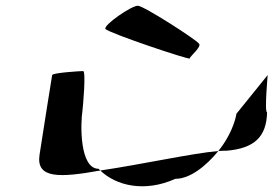

<svg xmlns="http://www.w3.org/2000/svg" viewBox="-20 -800 965 670"><path d="M118 -260C105 -175 190 -180 330 -205C329 -207 325 -209 324 -211C258 -211 260 -366 268 -416C269 -424 281 -552 270 -552C260 -552 163 -546 162 -538C162 -538 130 -340 118 -260ZM348 -699C356 -686 641 -590 642 -596C643 -604 686 -638 674 -648C666 -661 481 -780 461 -780C438 -780 340 -712 348 -699ZM330 -205C384 -153 483 -127 592 -176C644 -176 699 -221 742 -273C649 -265 479 -227 330 -205ZM742 -273C752 -274 762 -274 770 -274C867 -282 910 -322 912 -408C902 -408 915 -546 914 -538L805 -403C801 -376 782 -322 742 -273Z"/></svg>

Font: Ampere
Style: SCUltExtIta
Weight: 400
Version: Version 1